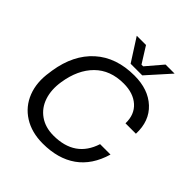

<svg xmlns="http://www.w3.org/2000/svg" viewBox="-255 -1119 1305 1305"><g transform="rotate(45 397.5 -467.0)"><path d="M521 -788.1H409.2L304.2 -952.1H393.1L465.8 -835.9H481.9L581.1 -952.1H668ZM370.1 18.1Q263.7 18.1 187.3 -30Q110.8 -78.1 77.6 -163.3Q44.4 -248.5 62 -356L64.9 -377.9Q92.8 -554.7 201.4 -652.3Q310.1 -750 484.9 -750Q618.2 -750 697 -676.5Q775.9 -603 771 -477.1H670.9Q672.9 -563 618.2 -611.6Q563.5 -660.2 471.2 -660.2Q342.3 -660.2 263.9 -582Q185.5 -503.9 164.1 -366.2Q150.9 -282.7 173.1 -215.8Q195.3 -148.9 250.2 -110.4Q305.2 -71.8 383.8 -71.8Q590.3 -71.8 648.9 -254.9H749Q709 -118.2 612.8 -50Q516.6 18.1 370.1 18.1Z"/></g></svg>

Font: Sora Italic
Style: Regular
Weight: 400
Designer: Jonathan Barnbrook, Julián Moncada
Foundry: Barnbrook Fonts
Version: Version 2.000